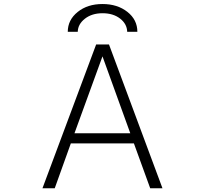

<svg xmlns="http://www.w3.org/2000/svg" viewBox="-20 -958 1040 978"><path d="M359.4 -279.3H643.6L502 -670.9ZM469.7 -731.4H535.2L807.6 1H745.1L662.1 -227.5H340.8L258.8 1H196.3ZM376 -795.9H325.2Q325.2 -856.4 375.5 -897Q425.8 -937.5 502 -937.5Q578.1 -937.5 628.9 -897.5Q679.7 -857.4 679.7 -795.9H627.9Q627 -835.9 591.8 -863.3Q556.6 -890.6 502.4 -890.6Q448.2 -890.6 412.6 -862.8Q377 -835 376 -795.9Z"/></svg>

Font: Gen Shin Gothic Monospace Light
Style: Regular
Weight: 300
Designer: [Source Han Sans]
Ryoko NISHIZUKA  (kana & ideographs); Paul D. Hunt (Latin, Greek & Cyrillic); Wenlong ZHANG  (bopomofo
Version: Version 1.002.20150607